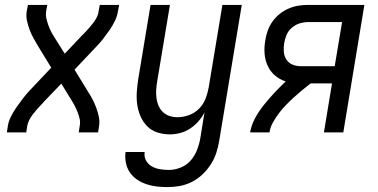

<svg xmlns="http://www.w3.org/2000/svg" viewBox="-20 -540 1540 783"><path d="M8 0 12 -26Q15 -46 25 -65.5Q35 -85 47.5 -103Q60 -121 73.5 -138.5Q87 -156 102 -172L189 -264L134 -354Q125 -369 116 -385.5Q107 -402 100.5 -419.5Q94 -437 90 -455.5Q86 -474 89 -494L94 -520H173L168 -494Q166 -479 169 -465.5Q172 -452 176.5 -439Q181 -426 187 -414Q193 -402 200 -391L244 -321L315 -396Q318 -399 320.5 -401.5Q323 -404 325 -406Q335 -416 343.5 -426Q352 -436 360.5 -447Q369 -458 375 -470Q381 -482 382 -494L387 -520H466L461 -494Q458 -474 448.5 -454.5Q439 -435 426.5 -417Q414 -399 400.5 -381.5Q387 -364 371 -348L284 -256L339 -166Q349 -151 357.5 -134.5Q366 -118 372.5 -100.5Q379 -83 383 -64.5Q387 -46 384 -26L380 0H301L305 -26Q308 -41 305 -54.5Q302 -68 297 -81Q292 -94 286 -106Q280 -118 273 -129L230 -199L158 -124Q156 -121 153.5 -118.5Q151 -116 149 -114Q139 -104 130.5 -94Q122 -84 113.5 -73Q105 -62 99 -50Q93 -38 91 -26L87 0Z M664 223Q641 223 619 220.5Q597 218 576.5 211Q556 204 538.5 192Q521 180 509.5 163Q498 146 493.5 124.5Q489 103 492 80H570Q567 99 575.5 114.5Q584 130 599 138.5Q614 147 632 150Q650 153 669 153Q693 153 717.5 143Q742 133 758.5 113.5Q775 94 784 70.5Q793 47 797 23L814 -82Q804 -62 789 -45Q774 -28 755 -15.5Q736 -3 714.5 2.5Q693 8 672 8Q646 8 621.5 0Q597 -8 580 -25.5Q563 -43 553 -66Q543 -89 539.5 -114.5Q536 -140 538 -166.5Q540 -193 544 -219L594 -520H673L621 -208Q618 -191 617 -174Q616 -157 618 -140.5Q620 -124 626.5 -109Q633 -94 644.5 -83Q656 -72 671.5 -67Q687 -62 704 -62Q727 -62 750.5 -70.5Q774 -79 791.5 -96.5Q809 -114 818 -137Q827 -160 831 -183L887 -520H966L874 34Q870 59 862 83.5Q854 108 839.5 130.5Q825 153 805.5 171.5Q786 190 762 202Q738 214 713 218.5Q688 223 664 223Z M1000 0Q1005 -30 1020.5 -58.5Q1036 -87 1056.5 -112.5Q1077 -138 1099.5 -162Q1122 -186 1145 -208Q1120 -216 1101 -232.5Q1082 -249 1071.5 -272Q1061 -295 1059 -321.5Q1057 -348 1062 -376Q1065 -396 1072 -415.5Q1079 -435 1091.5 -452.5Q1104 -470 1121 -483.5Q1138 -497 1158 -505.5Q1178 -514 1198 -517Q1218 -520 1238 -520H1466L1380 0H1301L1334 -200H1247Q1229 -186 1212 -172Q1195 -158 1178.5 -143Q1162 -128 1146 -111.5Q1130 -95 1117 -77.5Q1104 -60 1093 -40.5Q1082 -21 1079 0ZM1207 -270H1345L1375 -450H1238Q1220 -450 1203 -445Q1186 -440 1171 -427.5Q1156 -415 1149 -398.5Q1142 -382 1139 -364Q1136 -346 1137.5 -328.5Q1139 -311 1148 -297Q1157 -283 1173 -276.5Q1189 -270 1207 -270Z"/></svg>

Font: Iosevka Term Curly
Style: Italic
Weight: 400
Italic angle: -9°
Designer: Belleve Invis
Foundry: Belleve Invis
Version: Version 32.3.0